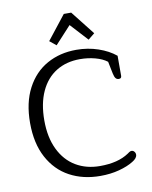

<svg xmlns="http://www.w3.org/2000/svg" viewBox="-99 -990 852 1075"><g transform="rotate(-10 327.0 -452.5)"><path d="M232 -781 339 -917H381L488 -781L451 -751L360 -850L269 -751ZM47 -348Q47 -463 89.5 -544Q132 -625 205.5 -666Q279 -707 372 -707Q438 -707 496.5 -687Q555 -667 595 -634V-520Q595 -505 580 -505Q568 -505 561.5 -513.5Q555 -522 551 -541L537 -610Q511 -630 470 -641Q429 -652 383 -652Q306 -652 248.5 -616.5Q191 -581 159.5 -512.5Q128 -444 128 -348Q128 -252 161.5 -183Q195 -114 254.5 -78.5Q314 -43 392 -43Q494 -43 555 -84Q558 -86 565 -91Q572 -96 579 -96Q588 -96 594.5 -88.5Q601 -81 601 -71Q601 -51 572 -34Q540 -14 491 -1Q442 12 384 12Q286 12 210 -29Q134 -70 90.5 -151Q47 -232 47 -348Z"/></g></svg>

Font: Maitree
Style: Regular
Weight: 400
Designer: CadsonDemak Team
Foundry: CadsonDemak
Version: Version 1.001